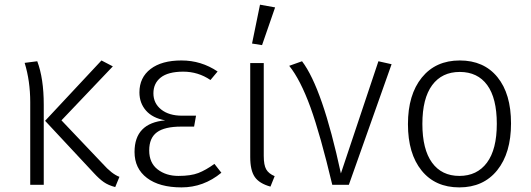

<svg xmlns="http://www.w3.org/2000/svg" viewBox="-20 -794 2280 825"><path d="M168 -344.2V0H109.9V-355Q109.9 -445.8 85.9 -523.9L140.1 -530.8Q168 -456.5 168 -344.2ZM464.8 -508.8 244.1 -276.9 420.9 -90.8Q460.9 -45.9 493.2 -34.2L475.1 9.8Q445.3 2 425.8 -11.7Q406.2 -25.4 383.8 -49.8L173.8 -274.9L416 -534.2Z M915 -486.8 884.3 -450.2Q831.1 -486.3 766.6 -486.1Q702.1 -485.8 670.7 -460.9Q639.2 -436 639.2 -393.1Q639.2 -350.1 672.6 -323.5Q706.1 -296.9 762.2 -296.9H822.3L814 -250H758.3Q687.5 -250 654.3 -225.6Q621.1 -201.2 621.1 -147.7Q621.1 -94.2 657.2 -66.2Q693.4 -38.1 746.6 -38.1Q799.8 -38.1 832 -50.5Q864.3 -63 901.4 -89.8L931.2 -51.8Q855 11.2 760 11.2Q665 11.2 611.6 -29.3Q558.1 -69.8 558.1 -141.1Q558.1 -265.1 689.9 -276.9Q635.7 -286.6 607.4 -318.8Q579.1 -351.1 579.1 -397Q579.1 -460.9 627 -497.6Q674.8 -534.2 759.8 -534.2Q844.7 -534.2 915 -486.8Z M1113.3 -522.9V-124Q1113.3 -85 1123.8 -66.4Q1134.3 -47.9 1160.2 -37.1L1142.1 7.8Q1094.2 -5.4 1074.7 -33.7Q1055.2 -62 1055.2 -119.1V-522.9ZM1162.1 -762.2 1106 -600.1 1063 -606.9 1097.2 -773.9Z M1222.7 -511.2 1277.8 -530.8Q1365.7 -415.5 1444.8 -48.8L1606 -530.8L1662.6 -518.1L1479 0H1407.7Q1356.9 -213.9 1314 -333Q1270.5 -452.1 1222.7 -511.2Z M2073.5 -428.5Q2032.2 -484.9 1955.6 -484.9Q1878.9 -484.9 1836.9 -428Q1794.9 -371.1 1794.9 -261.7Q1794.9 -152.3 1836.4 -95.2Q1877.9 -38.1 1953.9 -38.1Q2029.8 -38.1 2072.3 -95Q2114.7 -151.9 2114.7 -262Q2114.7 -372.1 2073.5 -428.5ZM1792.5 -460.7Q1852.1 -534.2 1955.6 -534.2Q2059.1 -534.2 2117.4 -462.6Q2175.8 -391.1 2175.8 -263.7Q2175.8 -136.2 2116.5 -62.5Q2057.1 11.2 1953.6 11.2Q1850.1 11.2 1791.5 -61.3Q1732.9 -133.8 1732.9 -260.5Q1732.9 -387.2 1792.5 -460.7Z"/></svg>

Font: FiraSans-Light
Style: Regular
Weight: 300
Designer: Carrois Corporate & Edenspiekermann AG
Foundry: Carrois Corporate GbR & Edenspiekermann AG
Version: Version 3.106;PS 003.106;hotconv 1.0.70;makeotf.lib2.5.58329